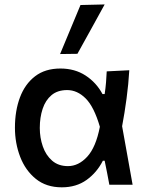

<svg xmlns="http://www.w3.org/2000/svg" viewBox="-20 -810 650 842"><path d="M251 11.5Q183 11.5 137.2 -25.5Q91.5 -62.5 68.5 -122.2Q45.5 -182 45.5 -250Q45.5 -324 67.5 -382.8Q89.5 -441.5 133.8 -475.5Q178 -509.5 245 -509.5Q308 -509.5 355.2 -478.8Q402.5 -448 429.5 -397.5H439Q443 -424 445 -449Q447 -474 448 -497L547 -502Q543.5 -441.5 535 -377.8Q526.5 -314 515.5 -256.5L538.5 -128.5Q550 -64 561.5 0H459.5L449.5 -53Q444 -79 439 -105H431Q405 -53.5 359.8 -21Q314.5 11.5 251 11.5ZM278 -81.5Q324.5 -81.5 362.5 -122.8Q400.5 -164 418 -254Q392.5 -341.5 355.8 -378.2Q319 -415 274.5 -415Q232.5 -415 206 -392.8Q179.5 -370.5 167 -332.8Q154.5 -295 154.5 -249Q154.5 -206 167.8 -167.8Q181 -129.5 208.5 -105.5Q236 -81.5 278 -81.5ZM243.5 -573Q288 -679.5 333 -788L439 -790.5Q408.5 -735 379 -681.5Q349 -627.5 319.5 -574Z"/></svg>

Font: Heraclito Medium
Style: Regular
Weight: 500
Designer: Kostas Bartsokas (font) & Cristiano Sobral (main changes)
Foundry: Kostas Bartsokas (font) & Cristiano Sobral (main changes)
Version: Version 1.00;July 8, 2020;FontCreator 13.0.0.2655 64-bit